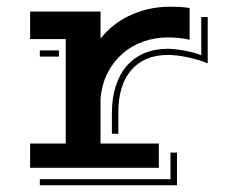

<svg xmlns="http://www.w3.org/2000/svg" viewBox="-20 -506 681 579"><path d="M70.8 -73.2H178.2V-388.2H70.8V-471.2H283.2V-389.6Q298.3 -409.2 319.6 -426.8Q340.8 -444.3 367.7 -457.5Q394.5 -470.7 426.3 -478.3Q458 -485.8 494.1 -485.8Q504.9 -485.8 521 -485.1Q537.1 -484.4 551.8 -481.9V-386.2Q534.7 -390.1 518.1 -391.6Q501.5 -393.1 485.8 -393.1Q446.8 -393.1 411.9 -380.6Q377 -368.2 349.6 -344.5Q322.3 -320.8 304.7 -286.6Q287.1 -252.4 283.2 -208.5V-73.2H459V0H70.8ZM317.4 -164.6Q317.4 -210.4 329.1 -246.6Q340.8 -282.7 362.5 -307.6Q384.3 -332.5 415.5 -345.7Q446.8 -358.9 485.8 -358.9Q494.1 -358.9 506.8 -357.7Q519.5 -356.4 533.4 -354Q547.4 -351.6 561.5 -347.9Q575.7 -344.2 586.9 -339.4V-454.6H606.4V-314.9Q592.8 -320.8 576.9 -325.4Q561 -330.1 544.7 -333.5Q528.3 -336.9 513.2 -338.6Q498 -340.3 485.8 -340.3Q450.2 -340.3 422.6 -328.6Q395 -316.9 376 -294.9Q356.9 -272.9 346.9 -241.2Q336.9 -209.5 336.9 -169.4V-102.5H317.4ZM100.1 -354H157.7V-335.4H100.1ZM494.1 34.2V-45.9H513.7V52.7H100.1V34.2Z"/></svg>

Font: Vast Shadow
Style: Regular
Weight: 400
Designer: Nicole Fally
Foundry: Nicole Fally
Version: Version 1.002